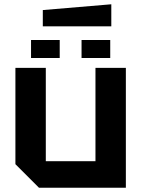

<svg xmlns="http://www.w3.org/2000/svg" viewBox="-20 -877 660 897"><path d="M568 -560V0H162L52 -110V-560H194V-124H426V-560ZM125 -606V-690H259V-606ZM361 -606V-690H495V-606ZM180 -754V-830L500 -857V-754Z"/></svg>

Font: Tektur SemiBold
Style: Regular
Weight: 600
Designer: Adam Jagosz
Foundry: Adam Jagosz
Version: Version 1.005;gftools[0.9.30]